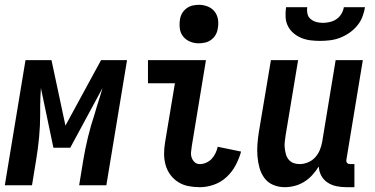

<svg xmlns="http://www.w3.org/2000/svg" viewBox="-37 -770 1557 798"><path d="M-17 0 69 -520H177L235 -248L383 -520H491L405 0H292L309 -104Q317 -152 328.5 -199.5Q340 -247 356 -295L366 -329Q372 -348 378 -367Q384 -386 389 -404L255 -156H185L133 -404Q132 -386 131 -367Q130 -348 130 -329V-295Q130 -247 125.5 -199.5Q121 -152 113 -104L96 0Z M794 8Q769 8 746 3.5Q723 -1 704 -13Q685 -25 671.5 -43Q658 -61 651.5 -83.5Q645 -106 645 -130Q645 -154 649 -178L690 -424H578V-520H819L760 -162Q758 -150 757 -137.5Q756 -125 760 -114Q764 -103 772.5 -95.5Q781 -88 794 -88Q807 -88 820.5 -94Q834 -100 843.5 -110.5Q853 -121 859 -134Q865 -147 868 -160L965 -140Q957 -111 942.5 -83.5Q928 -56 905 -34.5Q882 -13 852.5 -2.5Q823 8 794 8ZM789 -590Q770 -590 753 -597Q736 -604 724.5 -618Q713 -632 710.5 -651Q708 -670 711 -689Q713 -703 720 -715Q727 -727 738.5 -735.5Q750 -744 763.5 -747Q777 -750 790 -750Q809 -750 826.5 -743Q844 -736 855 -722Q866 -708 869 -689Q872 -670 868 -651Q866 -637 859 -625Q852 -613 840.5 -604.5Q829 -596 815.5 -593Q802 -590 789 -590Z M1146 8Q1121 8 1098.5 -1.5Q1076 -11 1062 -30Q1048 -49 1041.5 -72.5Q1035 -96 1033 -121Q1031 -146 1033 -171.5Q1035 -197 1039 -222L1089 -520H1202L1150 -207Q1148 -193 1146.5 -180Q1145 -167 1146.5 -154Q1148 -141 1151.5 -128.5Q1155 -116 1163 -106.5Q1171 -97 1182.5 -92.5Q1194 -88 1208 -88Q1225 -88 1242.5 -95Q1260 -102 1272.5 -115.5Q1285 -129 1292 -146Q1299 -163 1302 -180L1358 -520H1471L1403 -108Q1402 -104 1402.5 -100Q1403 -96 1405.5 -93Q1408 -90 1411.5 -89Q1415 -88 1419 -88H1436V8H1403Q1382 8 1362 4Q1342 0 1325 -11Q1308 -22 1298.5 -39.5Q1289 -57 1288 -78Q1276 -59 1261 -42.5Q1246 -26 1227.5 -14.5Q1209 -3 1188 2.5Q1167 8 1146 8ZM1293 -600Q1273 -600 1253 -602.5Q1233 -605 1215 -612.5Q1197 -620 1182.5 -632.5Q1168 -645 1159.5 -662Q1151 -679 1150 -699.5Q1149 -720 1152 -740H1240Q1238 -726 1241 -712.5Q1244 -699 1254.5 -690.5Q1265 -682 1278 -678.5Q1291 -675 1305 -675Q1319 -675 1334 -678.5Q1349 -682 1361.5 -690.5Q1374 -699 1382 -712.5Q1390 -726 1392 -740H1480Q1477 -720 1469 -699.5Q1461 -679 1446.5 -662Q1432 -645 1413.5 -632.5Q1395 -620 1375 -612.5Q1355 -605 1334 -602.5Q1313 -600 1293 -600Z"/></svg>

Font: Iosevka Curly
Style: Bold Italic
Weight: 700
Italic angle: -9°
Monospace: yes
Designer: Belleve Invis
Foundry: Belleve Invis
Version: Version 22.1.2; ttfautohint (v1.8.4)